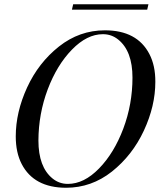

<svg xmlns="http://www.w3.org/2000/svg" viewBox="-20 -864 769 898"><path d="M297.4 -3.9Q373 -3.9 443.4 -76.2Q513.7 -148.4 556.6 -262.2Q599.6 -376.5 599.6 -501Q599.6 -625 533.2 -678.7Q502 -704.1 461.4 -704.1Q386.7 -704.1 316.4 -631.8Q246.1 -559.6 203.1 -445.8Q160.2 -331.5 159.7 -207Q159.7 -83 225.6 -29.3Q256.8 -3.9 297.4 -3.9ZM470.7 -722.2Q621.1 -722.2 678.7 -611.3Q707 -557.1 706.5 -481Q706.5 -368.2 652.8 -252.9Q599.1 -137.7 503.4 -61.5Q407.7 14.2 288.6 14.2Q138.7 13.7 81.5 -96.7Q53.7 -150.4 53.7 -226.1Q53.7 -339.4 106.9 -455.1Q160.2 -570.8 255.9 -646.5Q351.6 -722.2 470.7 -722.2ZM316.4 -818.8 322.3 -844.2H674.3L668.5 -818.8Z"/></svg>

Font: PlayfairDisplaySC-Italic
Style: Italic
Weight: 400
Italic angle: -14°
Designer: Claus Eggers Sørensen
Foundry: Claus Eggers Sørensen
Version: Version 1.004;PS 001.004;hotconv 1.0.70;makeotf.lib2.5.58329